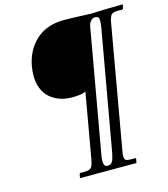

<svg xmlns="http://www.w3.org/2000/svg" viewBox="-127 -744 940 1077"><g transform="rotate(-15 343.5 -206.0)"><path d="M370 207Q390 207 398.5 193.5Q407 180 414 145L538 -556Q541 -577 541 -589Q541 -606 535.5 -610.5Q530 -615 519 -616Q504 -616 494 -605.5Q484 -595 481 -584Q478 -573 475 -553L352 143Q349 158 349 174Q349 207 370 207ZM473 144Q469 164 469 179Q469 195 476 200Q483 205 501 206H531Q537 206 535 213L531 234H203L207 213Q208 206 214 206H243Q268 205 277 193.5Q286 182 293 143L358 -227Q332 -215 279 -215Q255 -215 232 -219.5Q209 -224 184.5 -236.5Q160 -249 142 -267.5Q124 -286 112 -316.5Q100 -347 100 -385Q100 -414 104 -439Q121 -534 183.5 -590Q246 -646 344 -646Q388 -646 443 -643.5Q498 -641 506 -641L576 -644L687 -646L683 -625Q681 -618 676 -618H646Q621 -618 611.5 -605.5Q602 -593 596 -556Z"/></g></svg>

Font: Linux Libertine O
Style: Italic
Weight: 400
Italic angle: -12°
Designer: Philipp H. Poll
Foundry: Philipp H. Poll
Version: Version 5.1.6